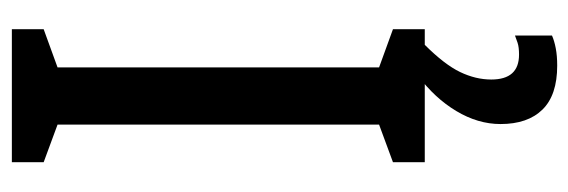

<svg xmlns="http://www.w3.org/2000/svg" viewBox="-346 -408 983 332"><g transform="rotate(-90 146.0 -242.5)"><path d="M261 0H31V-55L96 -79V-635L31 -659V-714H261V-659L195 -635V-79L261 -55ZM174 115Q174 163 217 163Q230 163 237.5 160.5Q245 158 250 156V220Q241 224 228 226.5Q215 229 198 229Q147 229 122 203.5Q97 178 97 131Q97 92 119.5 54.5Q142 17 181 -12L234 0Q200 34 187 61Q174 88 174 115Z"/></g></svg>

Font: Noto Sans Tamil ExtraCondensed Medium
Style: Regular
Weight: 500
Width: 2
Designer: Jelle Bosma - Monotype Design Team
Foundry: Monotype Imaging Inc.
Version: Version 2.004; ttfautohint (v1.8.4.7-5d5b)